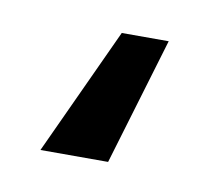

<svg xmlns="http://www.w3.org/2000/svg" viewBox="-35 -17 255 232"><g transform="rotate(10 92.0 99.0)"><path d="M26.4 176.8 98.6 20.5H156.2L109.4 176.8Z"/></g></svg>

Font: Gothic A1 Medium
Style: Regular
Weight: 500
Designer: HanYang I&C Co.,Ltd.
Foundry: HanYang I&C Co.,Ltd.
Version: Version 2.50